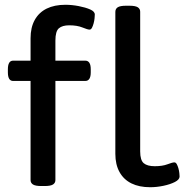

<svg xmlns="http://www.w3.org/2000/svg" viewBox="-20 -777 772 804"><path d="M153 2Q128 2 118 -4.5Q108 -11 108 -23V-438H35Q13 -438 13 -474V-487Q13 -523 35 -523H108V-617Q108 -662 125.5 -693.5Q143 -725 175.5 -741Q208 -757 254 -757Q281 -757 309.5 -751.5Q338 -746 357.5 -737.5Q377 -729 377 -716Q377 -711 376 -700.5Q375 -690 372 -679Q369 -668 365 -660.5Q361 -653 355 -653Q347 -653 325 -662Q303 -671 270 -671Q241 -671 226.5 -658.5Q212 -646 212 -607V-523H337Q360 -523 360 -487V-474Q360 -438 337 -438H212V-23Q212 -11 202 -4.5Q192 2 167 2ZM609 7Q563 7 530.5 -9Q498 -25 480.5 -56.5Q463 -88 463 -133V-727Q463 -740 473 -746.5Q483 -753 508 -753H522Q547 -753 557 -746.5Q567 -740 567 -728V-143Q567 -106 582 -93.5Q597 -81 628 -81Q660 -81 681 -89Q702 -97 710 -97Q716 -97 720 -90Q724 -83 727 -72.5Q730 -62 731 -52Q732 -42 732 -38Q732 -25 712.5 -15Q693 -5 664.5 1Q636 7 609 7Z"/></svg>

Font: Asap Expanded Medium
Style: Regular
Weight: 500
Width: 7
Designer: Pablo Cosgaya
Foundry: Omnibus-Type
Version: Version 3.001